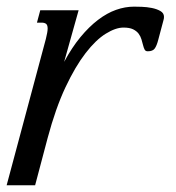

<svg xmlns="http://www.w3.org/2000/svg" viewBox="-47 -549 521 569"><path d="M318.8 -467.3Q295.9 -467.3 266.6 -449.2Q237.3 -431.2 206.8 -391.8Q176.3 -352.5 147 -290.3Q117.7 -228 94.2 -140.1L57.1 0H-27.3L88.9 -433.6Q91.3 -443.8 92.8 -451.4Q94.2 -459 94.2 -464.4Q94.2 -474.6 89.6 -478.3Q85 -481.9 76.2 -481.9H62.5L72.3 -518.6H186L143.1 -365.7Q166 -408.2 191.4 -439Q216.8 -469.7 243.4 -490Q270 -510.3 296.9 -519.8Q323.7 -529.3 350.1 -529.3Q358.4 -529.3 373.3 -528.8Q388.2 -528.3 402.8 -525.4Q417.5 -522.5 428.2 -516.4Q439 -510.3 439 -499Q439 -494.1 437.5 -489.3L421.9 -430.7Q417.5 -413.6 411.6 -405.3Q405.8 -397 390.6 -397Q384.3 -397 381.6 -402.1Q378.9 -407.2 377 -415Q375 -422.9 372.3 -432.1Q369.6 -441.4 363.8 -449.2Q357.9 -457 347.4 -462.2Q336.9 -467.3 318.8 -467.3Z"/></svg>

Font: Arian Grqi
Style: Italic
Weight: 400
Italic angle: -15°
Designer: Ruben Hakobyan (Tarumian)
Foundry: Ruben Hakobyan (Tarumian)
Version: Version 1.002